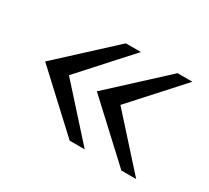

<svg xmlns="http://www.w3.org/2000/svg" viewBox="-90 -668 746 685"><g transform="rotate(30 283.5 -325.5)"><path d="M255 -125 38 -326 255 -526H317L136 -326L317 -125ZM468 -125 251 -326 468 -526H529L348 -326L529 -125Z"/></g></svg>

Font: Archivo Expanded ExtraLight
Style: Regular
Weight: 250
Width: 7
Designer: Hector Gatti
Foundry: Omnibus-Type
Version: Version 2.001